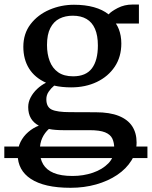

<svg xmlns="http://www.w3.org/2000/svg" viewBox="-50 -584 687 868"><path d="M616.5 78.5V130.5H-30.5V78.5ZM269 265Q209 265 164.2 254.8Q119.5 244.5 89.8 225Q60 205.5 45 177.8Q30 150 30 115Q30 83 43 57.2Q56 31.5 77.8 12.8Q99.5 -6 125.5 -16Q102 -28.5 89.8 -49.2Q77.5 -70 77.5 -100Q77.5 -122.5 88.5 -143.5Q99.5 -164.5 117.8 -181.8Q136 -199 158 -210Q107 -233 81.2 -274.5Q55.5 -316 55.5 -372.5Q55.5 -432 88.2 -474.8Q121 -517.5 173.5 -540Q226 -562.5 284.5 -562.5Q335 -562.5 374.5 -551.5Q414 -540.5 441 -519Q452 -532 482.2 -547.8Q512.5 -563.5 549 -563.5H578V-477.5H474Q481.5 -466.5 487 -452.5Q492.5 -438.5 495.5 -422Q498.5 -405.5 498.5 -387.5Q498.5 -327 468.8 -282.5Q439 -238 387.8 -213.5Q336.5 -189 271.5 -189Q251 -189 231.5 -191Q212 -193 195 -197Q180.5 -185 170 -169.5Q159.5 -154 159.5 -135.5Q159.5 -100 184 -88.5Q208.5 -77 266.5 -77L383 -76.5Q446 -76.5 487 -60Q528 -43.5 547.8 -13Q567.5 17.5 567.5 60Q567.5 104 544.2 141.5Q521 179 479.8 206.8Q438.5 234.5 384.5 249.8Q330.5 265 269 265ZM278 211.5Q327 211.5 370 196.8Q413 182 439.8 154.5Q466.5 127 466.5 87.5Q466.5 61 457.8 42.5Q449 24 425 14.2Q401 4.5 354.5 4.5H236.5Q218 4.5 201.5 3.2Q185 2 171 -1Q152 16 141 39.8Q130 63.5 130 97Q130 133 145.2 158.8Q160.5 184.5 193 198Q225.5 211.5 278 211.5ZM280.5 -239Q338.5 -239 365.5 -275Q392.5 -311 392.5 -378.5Q392.5 -423.5 379.5 -453.5Q366.5 -483.5 341.2 -498.2Q316 -513 279 -513Q245 -513 218.8 -499.8Q192.5 -486.5 177.5 -457.2Q162.5 -428 162.5 -380.5Q162.5 -339.5 174.8 -307.5Q187 -275.5 213 -257.2Q239 -239 280.5 -239Z"/></svg>

Font: Merriweather 36pt
Style: Regular
Weight: 400
Designer: Eben Sorkin
Foundry: Eben Sorkin
Version: Version 2.100